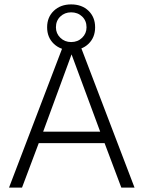

<svg xmlns="http://www.w3.org/2000/svg" viewBox="-20 -852 652 872"><path d="M591 0H531L455 -202H156L80 0H21L273 -660H339ZM176 -254H435L305 -605ZM303 -832Q352 -832 382 -803Q412 -774 412 -728Q412 -682 382 -653Q352 -624 303 -624Q255 -624 224.5 -653Q194 -682 194 -728Q194 -774 224.5 -803Q255 -832 303 -832ZM303 -796Q274 -796 254 -777Q234 -758 234 -728Q234 -700 254 -680.5Q274 -661 303 -661Q333 -661 353 -680.5Q373 -700 373 -728Q373 -758 353 -777Q333 -796 303 -796Z"/></svg>

Font: Kantumruy Pro Light
Style: Regular
Weight: 300
Version: Version 1.002